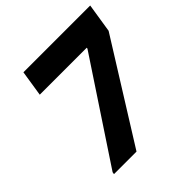

<svg xmlns="http://www.w3.org/2000/svg" viewBox="-185 -844 988 988"><g transform="rotate(-45 308.5 -350.0)"><path d="M92 -12 450 -553 451 -559H109L131 -700H617L592 -541L254 0H90Z"/></g></svg>

Font: Be Vietnam ExtraBold
Style: Italic
Weight: 800
Italic angle: -9.778°
Designer: Gabriel Lam
Foundry: TypeRant
Version: Version 3.000